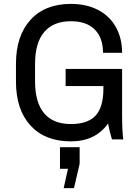

<svg xmlns="http://www.w3.org/2000/svg" viewBox="-20 -716 717 986"><path d="M607 -445H509Q509 -522 466.5 -564.5Q424 -607 344 -607Q254 -607 207 -551.5Q160 -496 160 -388V-298Q160 -190 206.5 -134.5Q253 -79 344 -79Q431 -79 471 -122.5Q511 -166 511 -261V-274H317V-362H607V-128Q607 -45 613 0H555Q542 -41 535 -82Q470 10 344 10Q211 10 136.5 -71.5Q62 -153 62 -298V-388Q62 -532 136.5 -614Q211 -696 344 -696Q424 -696 483.5 -665Q543 -634 575 -577Q607 -520 607 -445ZM389 125 360 250H307L329 151H288V40H389Z"/></svg>

Font: Chivo
Style: Regular
Weight: 400
Designer: Hector Gatti
Foundry: Omnibus-Type
Version: Version 1.006; ttfautohint (v1.4.1)